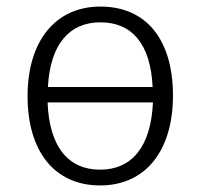

<svg xmlns="http://www.w3.org/2000/svg" viewBox="-20 -554 611 585"><path d="M286 -534C149 -534 64 -429 64 -261C64 -93 146 11 285 11C423 11 507 -94 507 -263C507 -434 425 -534 286 -534ZM286 -486C382 -486 439 -420 445 -289H126C133 -420 192 -486 286 -486ZM285 -37C188 -37 130 -107 125 -242H446C440 -106 381 -37 285 -37Z"/></svg>

Font: FiraGO Light
Style: Regular
Weight: 300
Designer: bBox Type
Foundry: bBox Type GmbH
Version: Version 1.001;PS 001.001;hotconv 1.0.88;makeotf.lib2.5.64775